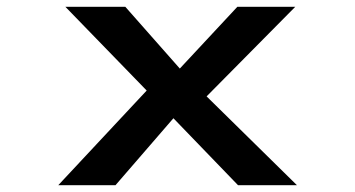

<svg xmlns="http://www.w3.org/2000/svg" viewBox="-20 -547 1048 567"><path d="M683 0 462 -229 440 -252 173 -527H350L538 -314L559 -293L857 0ZM152 0 421 -288 507 -215 321 0ZM569 -241 490 -322 681 -527H852Z"/></svg>

Font: Lexend Zetta Medium
Style: Regular
Weight: 500
Designer: Bonnie Shaver-Troup, Thomas Jockin
Foundry: Lexend
Version: Version 1.007